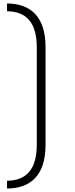

<svg xmlns="http://www.w3.org/2000/svg" viewBox="-20 -828 430 1096"><path d="M240 0V-560C240 -738 149 -808 20 -808V-764C134 -762 190 -696 190 -556V-4C190 136 134 202 20 204V248C149 248 240 178 240 0Z"/></svg>

Font: Space Text Light
Style: Regular
Weight: 300
Designer: Florian Karsten (Space Text), Colophon Foundry (Space Mono)
Foundry: Florian Karsten
Version: Version 1.003;PS 001.003;hotconv 1.0.88;makeotf.lib2.5.64775